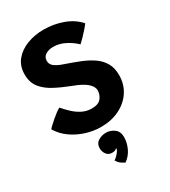

<svg xmlns="http://www.w3.org/2000/svg" viewBox="-224 -782 1024 1158"><g transform="rotate(-30 288.0 -203.0)"><path d="M280 8Q230 8 178.5 -7.8Q127 -23.5 83 -54.2Q39 -85 12 -130Q15 -135 28 -147.2Q41 -159.5 58 -174.2Q75 -189 91.8 -201.5Q108.5 -214 119.5 -219.5Q141 -194.5 166.2 -170.8Q191.5 -147 221.8 -131.8Q252 -116.5 288.5 -116.5Q334.5 -116.5 353.2 -141Q372 -165.5 372 -193.5Q372 -250.5 252.5 -294Q192.5 -317 143.8 -342.8Q95 -368.5 66.5 -405Q38 -441.5 38 -496.5Q38 -555 70.5 -594.5Q103 -634 156.2 -654.2Q209.5 -674.5 271.5 -674.5Q340.5 -674.5 404.2 -651.5Q468 -628.5 509 -582Q501.5 -571 485.5 -552.5Q469.5 -534 451.5 -515.5Q433.5 -497 421 -486Q391 -515 351.2 -535.2Q311.5 -555.5 270.5 -555.5Q238 -555.5 216.2 -541.5Q194.5 -527.5 194.5 -500.5Q194.5 -475.5 216.5 -459.8Q238.5 -444 274 -432.5Q325 -415 371.2 -396.8Q417.5 -378.5 453.2 -354.2Q489 -330 509.5 -295Q530 -260 530 -209.5Q530 -146 498 -97Q466 -48 409.5 -20Q353 8 280 8ZM299.5 267.5Q293.5 265 276.8 254.2Q260 243.5 248.5 223Q257 218 267.5 207.8Q278 197.5 286 186.2Q294 175 294.5 168Q294.5 164.5 293.5 163.5Q289 168.5 281.5 172.2Q274 176 259.5 176Q234.5 176 221 157.2Q207.5 138.5 207.5 116Q207.5 83 232.2 67.5Q257 52 286.5 52Q317.5 52 343.2 71.2Q369 90.5 369 128.5Q369 167 351.5 205Q334 243 299.5 267.5Z"/></g></svg>

Font: Grandstander
Style: Bold
Weight: 700
Designer: Tyler Finck
Foundry: Etcetera Type Co
Version: Version 1.200; ttfautohint (v1.8.3)